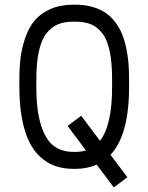

<svg xmlns="http://www.w3.org/2000/svg" viewBox="-20 -716 640 828"><path d="M305.2 -622.6H296.4Q257.3 -622.6 229.2 -610.8Q201.2 -599.1 179.7 -571.3Q158.2 -543.5 147.5 -494.1Q136.7 -444.8 136.7 -372.6V-339.8Q136.7 -238.8 157 -175.8Q177.2 -112.8 211.7 -86.9Q246.1 -61 296.9 -61H305.2Q330.1 -61 350.6 -67.4L271.5 -172.9L330.1 -216.8L411.1 -108.9Q463.4 -175.8 463.4 -339.8V-373.5Q463.4 -445.8 453.1 -495.1Q442.9 -544.4 421.6 -572Q400.4 -599.6 372.6 -611.1Q344.7 -622.6 305.2 -622.6ZM529.3 48.3 470.7 92.3 397 -5.9Q355.5 12.2 305.2 12.2H296.9Q253.9 12.2 218.8 0Q183.6 -12.2 154.3 -38.8Q125 -65.4 105.2 -106.2Q85.4 -147 74.5 -206.1Q63.5 -265.1 63.5 -339.8V-372.6Q63.5 -424.8 68.8 -467.8Q74.2 -510.7 89.6 -554.7Q105 -598.6 130.1 -628.4Q155.3 -658.2 197.5 -677Q239.7 -695.8 296.4 -695.8H305.2Q346.2 -695.8 379.6 -686Q413.1 -676.3 436.8 -659.7Q460.4 -643.1 478.5 -618.4Q496.6 -593.8 507.3 -566.9Q518.1 -540 524.9 -506.3Q531.7 -472.7 534.2 -441.2Q536.6 -409.7 536.6 -373.5V-339.8Q536.6 -133.8 456.5 -48.3Z"/></svg>

Font: Anka/Coder
Style: Regular
Weight: 400
Monospace: yes
Version: Version 001.100